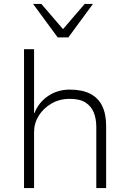

<svg xmlns="http://www.w3.org/2000/svg" viewBox="-20 -955 660 975"><path d="M102 0V-705H153V-381H155Q177 -436 225 -468Q273 -500 334 -500Q397 -500 438 -479Q479 -458 499 -417Q519 -376 519 -314V0H469V-310Q469 -352 456 -384Q443 -416 414 -434.5Q385 -453 334 -453Q282 -453 241 -429Q200 -405 176.5 -367Q153 -329 153 -284V0ZM273 -765 148 -935H190L300 -807L410 -935H452L327 -765Z"/></svg>

Font: Nunito Sans 7pt ExtraLight
Style: Regular
Weight: 250
Designer: Vernon Adams
Foundry: Vernon Adams
Version: Version 3.101;gftools[0.9.27]